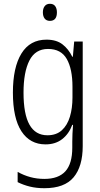

<svg xmlns="http://www.w3.org/2000/svg" viewBox="-20 -751 529 1012"><path d="M225 -542Q277 -542 309 -517.5Q341 -493 361 -452H364L371 -532H416V19Q416 126 368 183.5Q320 241 214 241Q172 241 137.5 232.5Q103 224 73 209V155Q105 173 140 182.5Q175 192 214 192Q288 192 324.5 152Q361 112 361 27V-4Q361 -24 362 -46Q363 -68 365 -93H361Q343 -45 307.5 -17.5Q272 10 220 10Q138 10 93 -59Q48 -128 48 -263Q48 -396 93 -469Q138 -542 225 -542ZM233 -493Q166 -493 135 -432Q104 -371 104 -263Q104 -149 135.5 -93.5Q167 -38 230 -38Q277 -38 306 -64.5Q335 -91 348.5 -136Q362 -181 362 -237V-294Q362 -387 332 -440Q302 -493 233 -493ZM243 -731Q262 -731 271 -718.5Q280 -706 280 -686Q280 -641 243 -641Q225 -641 215.5 -653Q206 -665 206 -686Q206 -706 215.5 -718.5Q225 -731 243 -731Z"/></svg>

Font: Noto Sans Khmer UI Condensed Light
Style: Regular
Weight: 300
Width: 3
Designer: Danh Hong and the Monotype Design Team
Foundry: Monotype Imaging Inc.
Version: Version 2.002; ttfautohint (v1.8.4.7-5d5b)